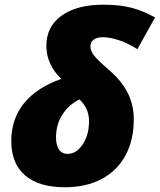

<svg xmlns="http://www.w3.org/2000/svg" viewBox="-20 -785 678 815"><path d="M240.2 -450.2Q176.8 -511.2 176.8 -590.8Q176.8 -672.4 241.7 -718.8Q306.6 -765.1 418.9 -765.1Q485.8 -765.1 535.6 -752.7Q585.4 -740.2 638.2 -710.9L563 -576.2Q521.5 -603 482.9 -615Q444.3 -627 417 -627Q392.1 -627 377.9 -616.9Q363.8 -606.9 363.8 -587.9Q363.8 -568.8 379.2 -549.3Q394.5 -529.8 441.9 -488.8Q497.6 -440.9 522.7 -389.6Q547.9 -338.4 547.9 -277.8Q547.9 -190.9 512.7 -125.5Q477.5 -60.1 411.4 -25.1Q345.2 9.8 254.9 9.8Q144 9.8 85.9 -41Q27.8 -91.8 27.8 -186Q27.8 -279.3 81.5 -346.2Q135.3 -413.1 240.2 -450.2ZM267.1 -131.8Q304.2 -131.8 331.1 -172.1Q357.9 -212.4 357.9 -270Q357.9 -302.2 345.2 -326.2Q332.5 -350.1 316.9 -362.8Q272 -340.8 244.9 -298.6Q217.8 -256.3 217.8 -202.1Q217.8 -168.9 230.2 -150.4Q242.7 -131.8 267.1 -131.8Z"/></svg>

Font: Open Sans Extrabold
Style: Italic
Weight: 800
Italic angle: -12°
Foundry: Ascender Corporation
Version: Version 1.10